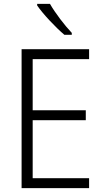

<svg xmlns="http://www.w3.org/2000/svg" viewBox="-20 -967 534 987"><path d="M237 -947H171V-939C200 -896 265 -827 311 -788H349V-798C312 -837 263 -901 237 -947ZM438 0V-51H148V-349H421V-400H148V-663H438V-714H91V0Z"/></svg>

Font: Noto Sans Armenian SemiCondensed Light
Style: Regular
Weight: 300
Width: 4
Designer: Monotype Design Team
Foundry: Monotype Imaging Inc.
Version: Version 2.008